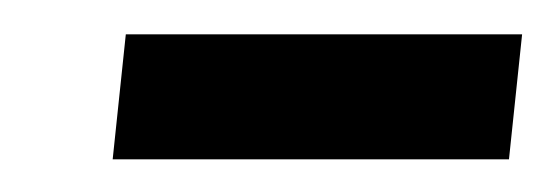

<svg xmlns="http://www.w3.org/2000/svg" viewBox="-20 -830 330 114"><path d="M46.9 -735.4 54.7 -809.6H290L282.2 -735.4Z"/></svg>

Font: Oswald
Style: Demi-Bold
Weight: 600
Designer: Vernon Adams
Foundry: Vernon Adams
Version: 3.0; ttfautohint (v0.94.23-7a4d-dirty) -l 8 -r 50 -G 200 -x 